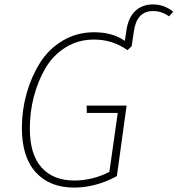

<svg xmlns="http://www.w3.org/2000/svg" viewBox="-20 -839 804 869"><path d="M672 -819Q723 -819 764 -786L745 -765Q712 -789 673 -789Q599 -789 586 -698L576 -630L557 -612Q489 -660 406 -660Q334 -660 277 -624.5Q220 -589 185.5 -530Q151 -471 133 -401Q115 -331 115 -257Q115 -140 168 -81Q221 -22 316 -22Q399 -22 475 -61L513 -328H373L372 -361H553L509 -42Q414 10 315 10Q205 10 142 -59Q79 -128 79 -260Q79 -339 100 -414.5Q121 -490 160 -553Q199 -616 263 -654.5Q327 -693 406 -693Q490 -693 545 -654L552 -700Q560 -759 592 -789Q624 -819 672 -819Z"/></svg>

Font: Fira Sans UltraLight
Style: Italic
Weight: 200
Italic angle: -8°
Designer: Carrois Corporate & Edenspiekermann AG
Foundry: Carrois Corporate GbR & Edenspiekermann AG
Version: Version 4.203;PS 004.203;hotconv 1.0.88;makeotf.lib2.5.64775